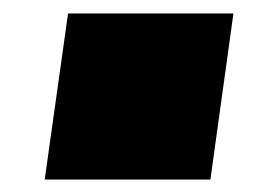

<svg xmlns="http://www.w3.org/2000/svg" viewBox="-20 -394 390 292"><path d="M48 -121H300L335 -373.5H83.5Z"/></svg>

Font: HK Grotesk
Style: Bold Italic
Weight: 700
Italic angle: -16°
Designer: Alfredo Marco Pradil
Foundry: Hanken Design Co.
Version: Version 3.001;FEAKit 1.0